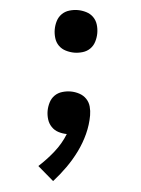

<svg xmlns="http://www.w3.org/2000/svg" viewBox="-53 -570 606 827"><g transform="rotate(5 250.0 -156.5)"><path d="M250 -344Q232 -344 213.5 -349.5Q195 -355 182 -368Q169 -381 163.5 -399.5Q158 -418 158 -436Q158 -455 163.5 -473Q169 -491 182 -504Q195 -517 213.5 -522.5Q232 -528 250 -528Q268 -528 286.5 -522.5Q305 -517 318 -504Q331 -491 336.5 -473Q342 -455 342 -436Q342 -418 336.5 -399.5Q331 -381 318 -368Q305 -355 286.5 -349.5Q268 -344 250 -344ZM208 215 139 156Q173 125 202.5 88Q232 51 249 8Q231 8 213 2.5Q195 -3 182 -16.5Q169 -30 163.5 -48Q158 -66 158 -84Q158 -102 163.5 -120.5Q169 -139 182 -152Q195 -165 213.5 -170.5Q232 -176 250 -176Q269 -176 287.5 -170Q306 -164 319 -150.5Q332 -137 337 -118.5Q342 -100 342 -81Q342 -40 331.5 0.5Q321 41 302.5 78.5Q284 116 260 150Q236 184 208 215Z"/></g></svg>

Font: Zed Mono Semibold
Style: Regular
Weight: 600
Monospace: yes
Designer: Belleve Invis
Foundry: Belleve Invis
Version: Version 1.0.0; ttfautohint (v1.8.4)